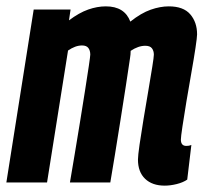

<svg xmlns="http://www.w3.org/2000/svg" viewBox="-31 -574 649 604"><path d="M487 10Q448 10 425.5 -11.5Q403 -33 403 -72Q403 -84 408 -119Q413 -154 420.5 -199Q428 -244 435.5 -288Q443 -332 448 -363.5Q453 -395 453 -402Q453 -414 447 -422Q441 -430 426 -430Q404 -430 380 -414Q380 -409 379.5 -402.5Q379 -396 378 -391Q373 -356 365 -304.5Q357 -253 348 -196Q339 -139 330.5 -87Q322 -35 316 0H189Q195 -36 203.5 -86Q212 -136 220.5 -189Q229 -242 236.5 -289Q244 -336 248.5 -367Q253 -398 253 -402Q253 -415 247 -423Q241 -431 227 -431Q206 -431 183 -415L117 0H-11L75 -544H191L186 -510Q218 -534 246.5 -544Q275 -554 302 -554Q361 -554 379 -506Q413 -533 443 -543.5Q473 -554 500 -554Q546 -554 567.5 -529Q589 -504 589 -466Q589 -457 584 -423.5Q579 -390 571 -345Q563 -300 555.5 -255Q548 -210 543 -176.5Q538 -143 538 -135Q538 -115 555 -115Q558 -115 562 -115.5Q566 -116 571 -118L558 -9Q545 0 525 5Q505 10 487 10Z"/></svg>

Font: Georama Condensed
Style: Bold Italic
Weight: 700
Width: 3
Italic angle: -9°
Designer: Jean-Baptiste Levee
Foundry: Production Type
Version: Version 1.000